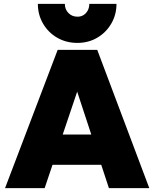

<svg xmlns="http://www.w3.org/2000/svg" viewBox="-20 -969 795 989"><path d="M6 0 277 -712H481L749 0H541L342 -605H414L210 0ZM182 -120V-276H580V-120ZM580 -949Q580 -893 553 -847Q526 -801 480.5 -774.5Q435 -748 379 -748Q321 -748 275 -774.5Q229 -801 202 -847Q175 -893 175 -949H314Q314 -921 332.5 -902Q351 -883 379 -883Q397 -883 410.5 -891.5Q424 -900 432 -915Q440 -930 440 -949Z"/></svg>

Font: Outfit Thin Black
Style: Regular
Weight: 900
Version: Version 1.100;gftools[0.9.27]